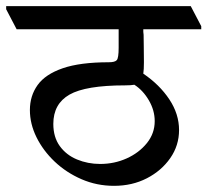

<svg xmlns="http://www.w3.org/2000/svg" viewBox="-48 -640 673 623"><path d="M322 -37Q266 -37 216.5 -58.5Q167 -80 129.5 -115.5Q92 -151 70.5 -194.5Q49 -238 49 -283Q49 -329 74 -364Q99 -399 155.5 -418.5Q212 -438 305 -438Q325 -438 331 -445Q337 -452 337 -485V-545H6L-28 -610V-620H571L605 -555V-545H417Q417 -541 417 -536.5Q417 -532 418 -527Q418 -511 418.5 -489.5Q419 -468 419 -438Q419 -414 417 -401Q470 -365 501.5 -317.5Q533 -270 533 -218Q533 -168 504.5 -127Q476 -86 428.5 -61.5Q381 -37 322 -37ZM388 -365Q377 -363 358 -363Q230 -363 177.5 -333Q125 -303 125 -238Q125 -195 146 -166Q167 -137 202 -122.5Q237 -108 277 -108Q323 -108 363 -126Q403 -144 428.5 -175.5Q454 -207 454 -247Q454 -282 435 -314.5Q416 -347 388 -365Z"/></svg>

Font: Tiro Devanagari Marathi
Style: Regular
Weight: 400
Designer: Devanagari: John Hudson & Fiona Ross. Latin: John Hudson.
Foundry: Tiro Typeworks Ltd.
Version: Version 1.52